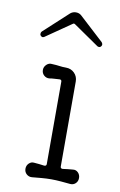

<svg xmlns="http://www.w3.org/2000/svg" viewBox="-87 -803 542 865"><g transform="rotate(10 184.0 -371.0)"><path d="M67 -620Q63 -618 60 -618Q55 -618 50 -624Q48 -626 48 -631Q48 -638 52 -642L164 -745Q175 -754 189 -754Q204 -754 214 -745L326 -642Q334 -632 328 -624Q322 -615 311 -620L195 -700Q189 -705 183 -700ZM122 12Q108 13 97.5 3.5Q87 -6 87 -21Q87 -36 97.5 -46Q108 -56 122 -54Q133 -53 144.5 -52Q156 -51 168 -49Q178 -49 178 -58V-435Q178 -444 169 -444Q157 -443 145 -442.5Q133 -442 122 -440Q108 -439 97.5 -448.5Q87 -458 87 -473Q87 -487 98 -497.5Q109 -508 123 -506Q145 -505 158 -503Q171 -501 188 -501Q211 -501 226.5 -485.5Q242 -470 242 -447V-58Q242 -49 252 -49Q264 -51 276 -52Q288 -53 298 -54Q312 -56 322 -46Q332 -36 332 -21Q332 -6 322 3.5Q312 13 298 12Q278 10 254.5 8Q231 6 210 6Q189 6 165.5 8Q142 10 122 12Z"/></g></svg>

Font: Kiwi Maru Light
Style: Regular
Weight: 300
Designer: Hiroki-Chan
Version: Version 1.100